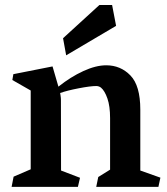

<svg xmlns="http://www.w3.org/2000/svg" viewBox="-20 -731 654 751"><path d="M28.3 -418 32.2 -440.9 185.5 -471.2 208.5 -392.1Q256.3 -430.2 305.7 -452.9Q355 -475.6 395.5 -475.6Q451.7 -475.6 490.2 -435.8Q528.8 -396 528.8 -302.2V-64L607.4 -36.1L599.6 0H356.4L364.3 -38.6L410.6 -67.4V-269Q410.6 -315.9 400.1 -345.9Q389.6 -376 375 -388.2Q366.7 -394.5 356.4 -394.5Q333.5 -394.5 288.1 -385.7Q242.7 -377 215.3 -367.2Q215.8 -364.7 217 -356.2Q218.3 -347.7 218.3 -340.8L218.8 -64L293 -35.6L284.7 0H25.4L33.2 -40L100.1 -68.8V-377ZM368.7 -711.4H418.5L434.1 -629.9L238.8 -514.6L226.6 -581.5Z"/></svg>

Font: Vesper Libre Medium
Style: Regular
Weight: 500
Designer: Robert Keller & Kimya Gandhi
Foundry: Mota Italic
Version: Version 1.058